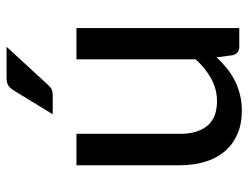

<svg xmlns="http://www.w3.org/2000/svg" viewBox="-108 -658 774 599"><g transform="rotate(-90 279.5 -359.0)"><path d="M491 -508V0H432.5Q412.5 0 406.5 -19.5L399.5 -70.5Q383 -53 365 -38.5Q347 -24 326.5 -13.8Q306 -3.5 283 2.2Q260 8 233.5 8Q191.5 8 159.8 -6Q128 -20 106.5 -45.2Q85 -70.5 74 -106Q63 -141.5 63 -184.5V-508H161V-184.5Q161 -130 186 -99.8Q211 -69.5 262.5 -69.5Q300 -69.5 332.5 -87.2Q365 -105 393.5 -136V-508ZM432.5 -726 314 -597Q306.5 -588.5 299.5 -585.2Q292.5 -582 281 -582H222L296 -703Q303 -714.5 311.2 -720.2Q319.5 -726 337 -726Z"/></g></svg>

Font: TypoPRO Lato
Style: Regular
Weight: 500
Designer: Lukasz Dziedzic with Adam Twardoch and Botio Nikoltchev
Foundry: tyPoland Lukasz Dziedzic
Version: Version 2.010; 2014-09-01; http://www.latofonts.com/